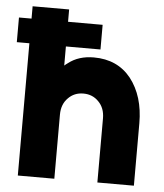

<svg xmlns="http://www.w3.org/2000/svg" viewBox="-51 -745 677 791"><g transform="rotate(5 287.5 -350.0)"><path d="M532 0V-258Q532 -314 518 -360Q504 -406 476 -442Q420 -512 322 -512Q259 -512 217 -479Q213 -476 209.5 -473.5Q206 -471 203 -468V-700H52V0H203V-265Q203 -308 229 -334Q254 -360 292 -360Q330 -360 355 -334Q381 -308 381 -265V0ZM0 -547H346V-649H0Z"/></g></svg>

Font: Unageo
Style: ExtraBold
Weight: 800
Designer: Richard Sepsi
Foundry: Richard Sepsi
Version: Version 2.000